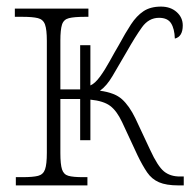

<svg xmlns="http://www.w3.org/2000/svg" viewBox="-20 -562 586 582"><path d="M28 0V-25H49Q80 -25 95.5 -29Q111 -33 116.5 -48.5Q122 -64 122 -99V-438Q122 -472 116.5 -487.5Q111 -503 95 -507Q79 -511 49 -511H25V-536H248V-511H237Q205 -511 189 -507Q173 -503 168 -487.5Q163 -472 163 -439V-291H223V-425H254V-303Q268 -309 283 -329.5Q298 -350 312.5 -376.5Q327 -403 340 -425Q360 -462 377 -488Q394 -514 415 -528Q436 -542 468 -542Q497 -542 515.5 -525.5Q534 -509 534 -485Q534 -451 510 -445Q509 -475 498.5 -491.5Q488 -508 462 -508Q431 -508 410.5 -479.5Q390 -451 364 -405Q339 -362 321 -331.5Q303 -301 283 -287Q328 -281 350 -261Q372 -241 390 -204L435 -108Q458 -58 477 -42.5Q496 -27 525 -27H537V0H521Q484 0 462 -9.5Q440 -19 426 -39.5Q412 -60 397 -91L350 -192Q334 -226 314 -241Q294 -256 254 -260V-137H223V-262H163V-98Q163 -64 168 -48.5Q173 -33 187.5 -29Q202 -25 230 -25H245V0Z"/></svg>

Font: Noto Serif SemiCondensed ExtraLight
Style: Regular
Weight: 200
Width: 4
Designer: Monotype Design Team
Foundry: Monotype Imaging Inc.
Version: Version 2.014